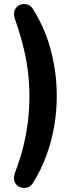

<svg xmlns="http://www.w3.org/2000/svg" viewBox="-20 -733 398 940"><path d="M141 163Q130 181 111.5 185.5Q93 190 76 182.5Q59 175 51.5 157Q44 139 54 111Q79 46 94 -15Q109 -76 116.5 -137Q124 -198 124 -263Q124 -328 116 -389Q108 -450 92.5 -511Q77 -572 54 -637Q44 -665 52 -683.5Q60 -702 77 -709Q94 -716 112 -711.5Q130 -707 141 -689Q202 -592 230 -483Q258 -374 258 -263Q258 -189 245.5 -116Q233 -43 207.5 27.5Q182 98 141 163Z"/></svg>

Font: Nunito ExtraLight
Style: Bold
Weight: 700
Version: Version 3.602